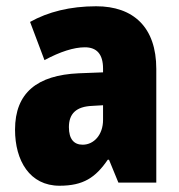

<svg xmlns="http://www.w3.org/2000/svg" viewBox="-20 -583 573 613"><path d="M287 -563C204 -563 133 -545 76 -513L122 -391C172 -418 216 -432 251 -432C289 -432 309 -410 309 -364V-352L231 -349C99 -343 28 -287 28 -169C28 -70 75 10 170 10C246 10 285 -16 324 -73H328L358 0H479V-363C479 -496 406 -563 287 -563ZM275 -245 309 -247V-200C309 -153 280 -121 244 -121C216 -121 200 -139 200 -177C200 -220 223 -243 275 -245Z"/></svg>

Font: Noto Sans Thai Looped Condensed Black
Style: Regular
Weight: 900
Width: 3
Designer: Sasikarn Vongin, Ben Mitchell
Foundry: The Fontpad Ltd
Version: Version 1.001